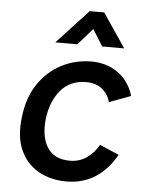

<svg xmlns="http://www.w3.org/2000/svg" viewBox="-53 -776 647 833"><g transform="rotate(5 270.5 -359.5)"><path d="M515 -381 421 -346Q413 -379 386 -401.5Q359 -424 317 -424Q247 -424 206 -376.5Q165 -329 155 -252Q146 -174 175.5 -126Q205 -78 275 -78Q316 -78 348.5 -101Q381 -124 399 -158L483 -122Q448 -58 393.5 -22.5Q339 13 267 13Q198 13 145 -17Q92 -47 66 -105.5Q40 -164 51 -250Q61 -336 101.5 -395Q142 -454 202 -484.5Q262 -515 331 -515Q397 -515 446.5 -480Q496 -445 515 -381ZM167 -584 304 -732H367L467 -584H371L301 -697H362L263 -584Z"/></g></svg>

Font: Inclusive Sans Medium
Style: Italic
Weight: 500
Italic angle: -7°
Designer: Olivia King
Foundry: Olivia King
Version: Version 2.004